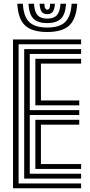

<svg xmlns="http://www.w3.org/2000/svg" viewBox="-20 -1012 484 1032"><path d="M50 0V-800H416V-774H80V-26H416V0ZM110 -52V-748H416V-722H140V-420H406V-394H140V-78H416V-52ZM170 -446V-696H416V-670H200V-472H406V-446ZM170 -104V-368H406V-342H200V-130H416V-104ZM234 -840Q152 -840 114.6 -875.4Q77.2 -910.8 73 -992H103Q106.5 -923.5 137 -893.8Q167.5 -864 234 -864Q300 -864 330.5 -893.8Q361 -923.5 365 -992H395Q390 -910.8 352.6 -875.4Q315.2 -840 234 -840ZM234 -888Q182.8 -888 159.4 -912.1Q136 -936.2 133 -992H162.8Q165.2 -949.2 181.8 -930.6Q198.2 -912 234 -912Q269.5 -912 286 -930.6Q302.5 -949.2 305.2 -992H335Q331.8 -936.2 308.2 -912.1Q284.8 -888 234 -888ZM234 -936Q213.5 -936 204 -949Q194.5 -962 192.8 -992H218.8Q218.5 -975 223.1 -967.5Q227.8 -960 234 -960Q250.2 -960 249.2 -992H275.2Q273.2 -962 263.6 -949Q254 -936 234 -936Z"/></svg>

Font: Big Shoulders Inline Text Black
Style: Regular
Weight: 900
Designer: Patric King
Foundry: XO Type Co
Version: Version 1.000